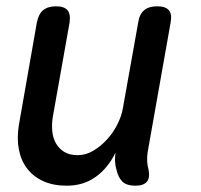

<svg xmlns="http://www.w3.org/2000/svg" viewBox="-20 -580 640 610"><path d="M410 10Q383 10 369.5 -2.5Q356 -15 350 -41Q346 -54 345.5 -68Q345 -82 347 -95Q323 -46 284 -18Q245 10 192 10Q150 10 118.5 -4Q87 -18 67 -43.5Q47 -69 40 -104.5Q33 -140 40 -183L97 -508Q102 -535 117 -547.5Q132 -560 158 -560Q184 -560 194.5 -547.5Q205 -535 201 -508L148 -210Q144 -186 146 -164Q148 -142 157.5 -125Q167 -108 184 -97.5Q201 -87 227 -87Q253 -87 277 -101.5Q301 -116 320.5 -137.5Q340 -159 353 -185Q366 -211 370 -234L419 -508Q423 -535 438 -547.5Q453 -560 479 -560Q506 -560 516.5 -547.5Q527 -535 522 -508L449 -96Q447 -82 447.5 -68.5Q448 -55 452 -41Q457 -15 446.5 -2.5Q436 10 410 10Z"/></svg>

Font: Maple Mono NL Medium
Style: Italic
Weight: 500
Italic angle: -10°
Monospace: yes
Designer: subframe7536
Version: Version 7.000